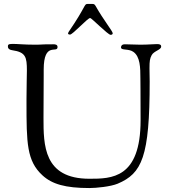

<svg xmlns="http://www.w3.org/2000/svg" viewBox="-20 -932 855 971"><path d="M324 -763C324 -758 331 -757 334 -757C348 -757 423 -841 436 -841C443 -841 526 -756 539 -756C542 -756 550 -756 550 -764C550 -774 502 -833 464 -901C458 -912 453 -912 447 -912H422C405 -912 415 -899 328 -772C326 -768 324 -765 324 -763ZM20 -697C20 -692 21 -681 42 -678C110 -668 116 -644 116 -575C116 -544 114 -500 114 -431V-414C114 -209 115 -118 195 -45C243 -1 310 19 432 19C466 19 539 12 575 -3C698 -55 737 -138 737 -520C737 -550 736 -570 736 -587C736 -624 738 -636 747 -653C758 -674 795 -680 795 -696C795 -701 795 -709 774 -709C755 -709 731 -706 689 -706C678 -706 624 -708 612 -708C596 -708 592 -700 592 -692C592 -676 630 -687 654 -670C689 -646 690 -590 690 -536C690 -494 691 -494 691 -324C691 -29 544 -28 432 -28C200 -28 200 -199 200 -336C200 -395 201 -465 201 -552V-580C201 -724 271 -660 271 -694C271 -707 259 -708 250 -708C175 -708 203 -706 156 -706C100 -706 71 -710 43 -710C20 -710 20 -704 20 -697Z"/></svg>

Font: OFL Sorts Mill Goudy
Style: Regular
Weight: 500
Version: Version 003.000